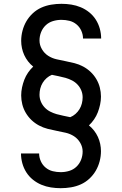

<svg xmlns="http://www.w3.org/2000/svg" viewBox="-20 -843 640 1006"><path d="M298 143Q272 143 246.5 139Q221 135 197 125Q173 115 152.5 98.5Q132 82 118 60Q104 38 97 12.5Q90 -13 90 -39H185Q185 -18 194 2Q203 22 219.5 35.5Q236 49 256.5 54Q277 59 298 59Q321 59 342.5 52.5Q364 46 380 31Q396 16 404.5 -5Q413 -26 413 -49Q413 -73 400.5 -94.5Q388 -116 368 -129Q348 -142 324 -147.5Q300 -153 276.5 -157.5Q253 -162 229.5 -168Q206 -174 184.5 -185.5Q163 -197 145.5 -213.5Q128 -230 115.5 -251Q103 -272 97 -295.5Q91 -319 91 -343Q91 -364 95.5 -385Q100 -406 107.5 -425.5Q115 -445 127 -462.5Q139 -480 154 -494Q139 -506 127 -521.5Q115 -537 107 -554.5Q99 -572 95 -591Q91 -610 91 -629Q91 -656 98 -682.5Q105 -709 118.5 -732Q132 -755 152 -773.5Q172 -792 196.5 -803Q221 -814 248 -818.5Q275 -823 302 -823Q328 -823 353.5 -819Q379 -815 403 -805Q427 -795 447.5 -778.5Q468 -762 482 -740Q496 -718 503 -692.5Q510 -667 510 -641H415Q415 -662 406 -682Q397 -702 380.5 -715.5Q364 -729 343.5 -734Q323 -739 302 -739Q279 -739 257.5 -732.5Q236 -726 220 -711Q204 -696 195.5 -675Q187 -654 187 -631Q187 -607 199.5 -585.5Q212 -564 232 -551Q252 -538 276 -532.5Q300 -527 323.5 -522.5Q347 -518 370.5 -512Q394 -506 415.5 -494.5Q437 -483 454.5 -466.5Q472 -450 484.5 -429Q497 -408 503 -384.5Q509 -361 509 -337Q509 -316 504.5 -295Q500 -274 492.5 -254.5Q485 -235 473 -217.5Q461 -200 446 -186Q461 -174 473 -158.5Q485 -143 493 -125.5Q501 -108 505 -89Q509 -70 509 -51Q509 -24 502 2.5Q495 29 481.5 52Q468 75 448 93.5Q428 112 403.5 123Q379 134 352 138.5Q325 143 298 143ZM348 -229Q363 -235 375.5 -246Q388 -257 396.5 -271Q405 -285 409 -301Q413 -317 413 -333Q413 -352 406 -369Q399 -386 386.5 -399.5Q374 -413 357.5 -421.5Q341 -430 323.5 -435Q306 -440 288 -443.5Q270 -447 252 -451Q237 -445 224.5 -434Q212 -423 203.5 -409Q195 -395 191 -379Q187 -363 187 -347Q187 -328 194 -311Q201 -294 213.5 -280.5Q226 -267 242.5 -258.5Q259 -250 276.5 -245Q294 -240 312 -236.5Q330 -233 348 -229Z"/></svg>

Font: Iosevka Etoile Medium
Style: Regular
Weight: 500
Designer: Belleve Invis
Foundry: Belleve Invis
Version: Version 22.1.2; ttfautohint (v1.8.4)